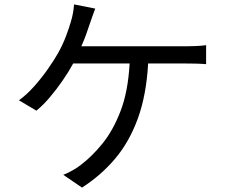

<svg xmlns="http://www.w3.org/2000/svg" viewBox="-20 -812 1040 871"><path d="M412 -773Q406 -756 399 -737.5Q392 -719 387 -703Q380 -681 370.5 -655Q361 -629 349 -602H821Q840 -602 866.5 -603Q893 -604 915 -607V-521Q891 -523 864.5 -523.5Q838 -524 821 -524H652Q644 -381 605.5 -275Q567 -169 502.5 -92.5Q438 -16 352 39L267 -19Q288 -27 310 -39.5Q332 -52 348 -65Q397 -102 445 -161Q493 -220 527 -308.5Q561 -397 568 -524H312Q292 -487 264 -446.5Q236 -406 205.5 -370Q175 -334 145 -310L66 -357Q102 -383 136.5 -422Q171 -461 199 -501.5Q227 -542 244 -572Q265 -610 279 -647Q293 -684 301 -712Q313 -750 316 -792Z"/></svg>

Font: Go Noto Kurrent-Regular
Style: Regular
Weight: 400
Designer: Monotype Design Team
Foundry: Monotype Imaging Inc.
Version: Version 2.012; ttfautohint (v1.8.4.7-5d5b)